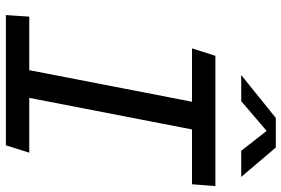

<svg xmlns="http://www.w3.org/2000/svg" viewBox="-176 -804 980 669"><g transform="rotate(90 314.5 -470.0)"><path d="M33 0H487L512.5 -81.5H321.5L431.5 -648.5H622.5L629 -730H175L149 -648.5H335L225 -81.5H38.5ZM242 -820H333L436.5 -908.5L506 -820H597L494.5 -940.5H391.5Z"/></g></svg>

Font: Monaspace Argon
Style: Italic
Weight: 400
Italic angle: -11°
Designer: Riley Cran & the Lettermatic Team
Foundry: Lettermatic
Version: Version 1.101 (Monaspace Argon)